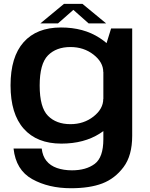

<svg xmlns="http://www.w3.org/2000/svg" viewBox="-20 -738 777 992"><path d="M346.5 234.5Q443.5 234.5 508.5 209.8Q573.5 185 618.2 125.5Q663 66 663 -36.5V-591H554L514 -461.5V-19Q514 75.5 469.2 108.8Q424.5 142 352 142Q308.5 142 274.2 130Q240 118 220 93.2Q200 68.5 195.5 29.5H50Q62 140.5 146.5 187.5Q231 234.5 346.5 234.5ZM297 4Q414 4 496.2 -48.5Q578.5 -101 578.5 -155.5L513.5 -227Q513.5 -175.5 463.2 -136Q413 -96.5 344 -96.5Q270.5 -96.5 227.8 -139.8Q185 -183 185 -296Q185 -408.5 227.8 -451.8Q270.5 -495 344 -495Q413 -495 463.2 -455.8Q513.5 -416.5 513.5 -366L578 -434Q578 -487.5 495 -541.8Q412 -596 295 -596Q169.5 -596 102 -520Q34.5 -444 34.5 -297Q34.5 -149.5 102.8 -72.8Q171 4 297 4ZM188.5 -617H279.5L359 -687L438 -617H528.5L406 -718H310.5Z"/></svg>

Font: Anybody SemiExpanded SemiBold
Style: Regular
Weight: 600
Width: 6
Designer: Tyler Finck
Foundry: Etcetera Type Company
Version: Version 1.113;gftools[0.9.25]